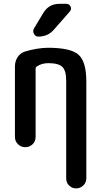

<svg xmlns="http://www.w3.org/2000/svg" viewBox="-20 -785 540 1024"><path d="M59.6 -54.7V-430.7Q59.6 -458 73.7 -480Q87.9 -502 112.3 -509.8Q175.8 -529.3 235.4 -530.3Q357.4 -530.3 398.9 -493.2Q440.4 -456.1 440.4 -349.6V166Q440.4 188.5 424.3 204.1Q408.2 219.7 386.2 219.7Q364.3 219.7 348.6 204.6Q333 189.5 333 166V-355.5Q333 -408.2 312.5 -428.2Q292 -448.2 238.3 -448.2Q202.1 -448.2 176.8 -430.7Q169.9 -426.8 169.9 -417V-54.7Q169.9 -31.2 153.8 -15.6Q137.7 0 114.7 0Q91.8 0 75.7 -16.1Q59.6 -32.2 59.6 -54.7ZM296.9 -764.6H333Q349.6 -764.6 356.4 -750Q363.3 -735.4 351.6 -722.7L267.6 -627Q235.4 -589.8 184.6 -589.8Q168.9 -589.8 161.1 -604.5Q153.3 -619.1 161.1 -632.8L210.9 -715.8Q240.2 -764.6 296.9 -764.6Z"/></svg>

Font: Rounded Mgen+ 1mn medium
Style: Regular
Weight: 500
Designer: [Source Han Sans]
Ryoko NISHIZUKA  (kana & ideographs); Paul D. Hunt (Latin, Greek & Cyrillic); Wenlong ZHANG  (bopomofo
Version: Version 1.059.20150602